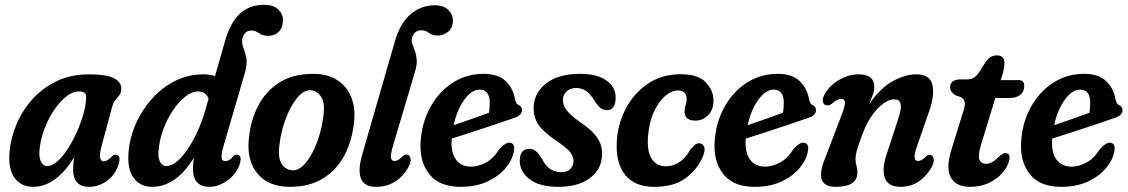

<svg xmlns="http://www.w3.org/2000/svg" viewBox="-20 -750 4583 780"><path d="M392 -154Q383.5 -122 387 -108.2Q390.5 -94.5 402 -94.5Q416 -94.5 435 -115Q444 -123 451.5 -121.5Q475 -119 459.5 -75Q443.5 -35 411.2 -13Q379 9 342.5 9Q309 9 293 -9.2Q277 -27.5 277 -59Q277 -70.5 278 -83.2Q279 -96 282 -112Q207 9 114.5 9Q66 9 39.2 -27.2Q12.5 -63.5 19 -135Q23.5 -187.5 46 -242.5Q68.5 -297.5 109 -344Q149.5 -390.5 207.8 -419.2Q266 -448 342.5 -448Q414 -448 444.8 -431.2Q475.5 -414.5 472.5 -385.5Q471 -370.5 464 -362Q457 -353.5 448.8 -343.8Q440.5 -334 435.5 -316ZM141.5 -150Q136.5 -113.5 145.8 -94.5Q155 -75.5 171.5 -75.5Q191.5 -75.5 213.2 -94.8Q235 -114 255.2 -145.2Q275.5 -176.5 292 -213.5Q308.5 -250.5 318.8 -286.5Q329 -322.5 330 -351Q331 -364.5 324.8 -371.5Q318.5 -378.5 300.5 -378.5Q275.5 -378.5 249.8 -358.5Q224 -338.5 201.2 -305.2Q178.5 -272 162.5 -231.5Q146.5 -191 141.5 -150Z M951.5 -76.5Q936 -38.5 901 -14.8Q866 9 831.5 9Q797 9 780.5 -9.8Q764 -28.5 764 -62Q764 -72.5 764.8 -83.8Q765.5 -95 768 -109Q729 -47.5 687 -19.2Q645 9 599 9Q549.5 9 522.8 -27.2Q496 -63.5 502.5 -135Q507 -190.5 531.2 -246Q555.5 -301.5 595.8 -347.2Q636 -393 689.8 -420.5Q743.5 -448 807.5 -448Q832.5 -448 853.5 -441L895 -586Q936 -730.5 1051.5 -730.5Q1091 -730.5 1110.2 -711.8Q1129.5 -693 1129.5 -669Q1129.5 -638.5 1113 -621.5Q1096.5 -604.5 1070.5 -604.5Q1046.5 -604.5 1032 -615.2Q1017.5 -626 1000.5 -626Q973.5 -626 965 -594.5Q961 -575.5 968.2 -557.5Q975.5 -539.5 980.5 -515.5Q985.5 -491.5 975 -454.5L888.5 -158Q879.5 -127.5 880.2 -111.5Q881 -95.5 896 -95.5Q903.5 -95.5 911 -99.8Q918.5 -104 928 -116Q935.5 -123.5 943 -121.5Q967 -119.5 951.5 -76.5ZM625.5 -149.5Q620 -114.5 629 -95Q638 -75.5 655.5 -75.5Q682.5 -75.5 712.2 -106.5Q742 -137.5 768.8 -188.2Q795.5 -239 812.5 -297.5L827.5 -349Q816 -378.5 785 -378.5Q760 -378.5 734 -358.5Q708 -338.5 685 -305.2Q662 -272 646 -231.5Q630 -191 625.5 -149.5Z M1251.5 -450Q1311 -450 1350.2 -424.5Q1389.5 -399 1407 -355Q1424.5 -311 1418.5 -255.5Q1411 -180 1379.8 -120Q1348.5 -60 1293 -25.5Q1237.5 9 1158 9Q1070 9 1025.8 -45Q981.5 -99 991 -186Q997.5 -259 1028.2 -319Q1059 -379 1114.5 -414.5Q1170 -450 1251.5 -450ZM1170.5 -58Q1191.5 -58 1211.2 -77Q1231 -96 1247.8 -127.5Q1264.5 -159 1276.2 -196.5Q1288 -234 1292.5 -270.5Q1302.5 -330 1284.5 -356.8Q1266.5 -383.5 1239 -383.5Q1218 -383.5 1198.2 -364.2Q1178.5 -345 1161.5 -313.5Q1144.5 -282 1132.8 -244.5Q1121 -207 1116.5 -170.5Q1107 -110.5 1124.2 -84.2Q1141.5 -58 1170.5 -58Z M1745.5 -728.5Q1782.5 -728.5 1801.2 -709.8Q1820 -691 1820 -667Q1820 -637.5 1801 -621.5Q1782 -605.5 1758 -605.5Q1737 -605.5 1722.8 -616.2Q1708.5 -627 1691.5 -627Q1663.5 -627 1654 -597Q1651 -583 1655.5 -570.2Q1660 -557.5 1665.8 -542.2Q1671.5 -527 1673 -507Q1674.5 -487 1666 -459L1576.5 -157.5Q1566 -121 1568.5 -108.5Q1571 -96 1582 -96Q1589 -96 1596.8 -99.8Q1604.5 -103.5 1615 -114.5Q1624 -123.5 1633.5 -122Q1643.5 -121 1647.5 -107.5Q1651.5 -94 1639.5 -71.5Q1618.5 -33.5 1585 -12.2Q1551.5 9 1508 9Q1459 9 1446.2 -25Q1433.5 -59 1451 -120.5L1583 -578Q1605 -656 1648 -692.2Q1691 -728.5 1745.5 -728.5Z M2068 -138Q2063 -103.5 2035.8 -69.5Q2008.5 -35.5 1961.8 -13.2Q1915 9 1851 9Q1766 9 1725.2 -41Q1684.5 -91 1688.5 -170.5Q1692.5 -248.5 1726.8 -312Q1761 -375.5 1817.5 -412.8Q1874 -450 1944.5 -450Q2003 -450 2033.8 -421Q2064.5 -392 2072.5 -346Q2075.5 -334.5 2078.2 -330.2Q2081 -326 2086.5 -323Q2099 -318 2100.5 -305Q2101.5 -294 2093.8 -285Q2086 -276 2064.5 -269.5Q2032 -258 1987.2 -243Q1942.5 -228 1896.8 -213.2Q1851 -198.5 1815 -187V-186.5Q1811 -131.5 1832 -102.2Q1853 -73 1894 -73Q1923 -73 1954.2 -89.8Q1985.5 -106.5 2009 -144.5Q2036.5 -174.5 2053.5 -170Q2072.5 -165.5 2068 -138ZM1928.5 -386Q1896.5 -386 1866.5 -345.2Q1836.5 -304.5 1823 -241.5Q1857 -253 1896.5 -266.8Q1936 -280.5 1966.5 -292Q1969.5 -309.5 1969.5 -335Q1969.5 -358.5 1959.2 -372.2Q1949 -386 1928.5 -386Z M2260 -50.5Q2284.5 -50.5 2297.2 -64Q2310 -77.5 2310 -96Q2310 -113 2297 -130.8Q2284 -148.5 2240.5 -178Q2186.5 -214.5 2166.2 -245.2Q2146 -276 2148 -319Q2152 -376 2201.2 -413Q2250.5 -450 2335 -450Q2406.5 -450 2443.8 -423Q2481 -396 2481 -354.5Q2481 -302.5 2445.5 -302.5Q2431 -302.5 2419.5 -311.2Q2408 -320 2394 -342.5Q2379.5 -367 2362 -379.8Q2344.5 -392.5 2321 -392.5Q2295.5 -392.5 2281 -378Q2266.5 -363.5 2266.5 -342.5Q2266.5 -325 2280 -305Q2293.5 -285 2334.5 -255.5Q2377 -227 2397.5 -202Q2418 -177 2423 -153.2Q2428 -129.5 2424.5 -105.5Q2417.5 -54 2370.8 -22.5Q2324 9 2248 9Q2171 9 2131.2 -22.2Q2091.5 -53.5 2091.5 -96.5Q2091.5 -145.5 2131 -145.5Q2146 -145.5 2158.2 -134.8Q2170.5 -124 2182 -104Q2197.5 -74 2216.8 -62.2Q2236 -50.5 2260 -50.5Z M2734 -382.5Q2708 -382.5 2681.5 -359.5Q2655 -336.5 2635.8 -294.2Q2616.5 -252 2612.5 -194Q2608 -134.5 2627.8 -104.5Q2647.5 -74.5 2686 -74.5Q2713 -74.5 2738.2 -90Q2763.5 -105.5 2783.5 -141Q2794.5 -154.5 2802.5 -161.2Q2810.5 -168 2820.5 -168Q2833 -168 2840 -154.5Q2847 -141 2834.5 -112Q2813.5 -63 2766.5 -27Q2719.5 9 2637.5 9Q2559 9 2520.2 -39Q2481.5 -87 2485.5 -172Q2489 -244.5 2521.8 -307.8Q2554.5 -371 2611.8 -409.8Q2669 -448.5 2746 -448.5Q2815.5 -448.5 2847 -415.8Q2878.5 -383 2878.5 -342Q2878.5 -303.5 2856.5 -281.8Q2834.5 -260 2805.5 -260Q2761 -260 2761 -297Q2761 -311 2765.2 -321.8Q2769.5 -332.5 2769.5 -347Q2769.5 -382.5 2734 -382.5Z M3262.5 -138Q3257.5 -103.5 3230.2 -69.5Q3203 -35.5 3156.2 -13.2Q3109.5 9 3045.5 9Q2960.5 9 2919.8 -41Q2879 -91 2883 -170.5Q2887 -248.5 2921.2 -312Q2955.5 -375.5 3012 -412.8Q3068.5 -450 3139 -450Q3197.5 -450 3228.2 -421Q3259 -392 3267 -346Q3270 -334.5 3272.8 -330.2Q3275.5 -326 3281 -323Q3293.5 -318 3295 -305Q3296 -294 3288.2 -285Q3280.5 -276 3259 -269.5Q3226.5 -258 3181.8 -243Q3137 -228 3091.2 -213.2Q3045.5 -198.5 3009.5 -187V-186.5Q3005.5 -131.5 3026.5 -102.2Q3047.5 -73 3088.5 -73Q3117.5 -73 3148.8 -89.8Q3180 -106.5 3203.5 -144.5Q3231 -174.5 3248 -170Q3267 -165.5 3262.5 -138ZM3123 -386Q3091 -386 3061 -345.2Q3031 -304.5 3017.5 -241.5Q3051.5 -253 3091 -266.8Q3130.5 -280.5 3161 -292Q3164 -309.5 3164 -335Q3164 -358.5 3153.8 -372.2Q3143.5 -386 3123 -386Z M3339.5 -322Q3325.5 -322.5 3323 -337.8Q3320.5 -353 3332.5 -371.5Q3354.5 -406.5 3391.8 -427.2Q3429 -448 3468.5 -448Q3532 -448 3532 -395.5Q3532 -382 3526 -365.5Q3520 -349 3511 -327Q3557 -393.5 3607.8 -420.8Q3658.5 -448 3703 -448Q3758.5 -448 3768 -405Q3777.5 -362 3754 -296L3704.5 -153.5Q3684.5 -96 3709.5 -96Q3716.5 -96 3724 -100Q3731.5 -104 3743 -115.5Q3751 -123 3758.5 -121Q3768.5 -120 3772.5 -106.8Q3776.5 -93.5 3765 -71Q3743 -33 3711.2 -12Q3679.5 9 3639.5 9Q3587 9 3574.8 -27.2Q3562.5 -63.5 3580.5 -118.5L3631.5 -275Q3655 -346.5 3613 -346.5Q3580.5 -346.5 3542.5 -305.8Q3504.5 -265 3479 -192.5Q3465 -153.5 3460.2 -136Q3455.5 -118.5 3455.5 -105.5Q3455.5 -90.5 3459.2 -77.8Q3463 -65 3463 -48.5Q3463 9 3374.5 9Q3284.5 9 3331.5 -106L3400 -285.5Q3413.5 -320 3412.5 -334.2Q3411.5 -348.5 3397.5 -348.5Q3381.5 -348.5 3359 -328.5Q3349 -320 3339.5 -322Z M3884.5 -355 3861.5 -363Q3840 -376.5 3840 -394.5Q3840 -427.5 3883 -427.5H3907Q3924 -427.5 3934 -432.8Q3944 -438 3956 -454L3986 -500.5Q4004.5 -525 4029.5 -525Q4060.5 -525 4060.5 -493.5Q4060.5 -484.5 4058.2 -471.5Q4056 -458.5 4050.5 -439.5L4045.5 -424.5H4118.5Q4141 -424.5 4141 -401Q4141 -378 4125 -365Q4109 -352 4082.5 -352H4023.5L3965 -160.5Q3952 -118.5 3958.8 -101.5Q3965.5 -84.5 3986.5 -84.5Q4010 -84.5 4039.5 -114.5Q4056 -129.5 4066.5 -128Q4084.5 -126.5 4080.5 -101.5Q4075.5 -75 4054 -49.5Q4032.5 -24 3998.5 -7.5Q3964.5 9 3921 9Q3862.5 9 3841.8 -31Q3821 -71 3848.5 -152.5L3890 -287Q3901 -318.5 3899.8 -332.5Q3898.5 -346.5 3884.5 -355Z M4507.5 -138Q4502.5 -103.5 4475.2 -69.5Q4448 -35.5 4401.2 -13.2Q4354.5 9 4290.5 9Q4205.5 9 4164.8 -41Q4124 -91 4128 -170.5Q4132 -248.5 4166.2 -312Q4200.5 -375.5 4257 -412.8Q4313.5 -450 4384 -450Q4442.5 -450 4473.2 -421Q4504 -392 4512 -346Q4515 -334.5 4517.8 -330.2Q4520.5 -326 4526 -323Q4538.5 -318 4540 -305Q4541 -294 4533.2 -285Q4525.5 -276 4504 -269.5Q4471.5 -258 4426.8 -243Q4382 -228 4336.2 -213.2Q4290.5 -198.5 4254.5 -187V-186.5Q4250.5 -131.5 4271.5 -102.2Q4292.5 -73 4333.5 -73Q4362.5 -73 4393.8 -89.8Q4425 -106.5 4448.5 -144.5Q4476 -174.5 4493 -170Q4512 -165.5 4507.5 -138ZM4368 -386Q4336 -386 4306 -345.2Q4276 -304.5 4262.5 -241.5Q4296.5 -253 4336 -266.8Q4375.5 -280.5 4406 -292Q4409 -309.5 4409 -335Q4409 -358.5 4398.8 -372.2Q4388.5 -386 4368 -386Z"/></svg>

Font: Fraunces 144pt SuperSoft SemiBold
Style: Italic
Weight: 600
Italic angle: -16°
Version: Version 1.000;[b76b70a41]